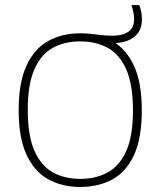

<svg xmlns="http://www.w3.org/2000/svg" viewBox="-20 -734 636 761"><path d="M298 7Q225.5 7 170.5 -23.8Q115.5 -54.5 84.8 -121.5Q54 -188.5 54 -297Q54 -406.5 85 -473.8Q116 -541 171 -571.5Q226 -602 298 -602Q320 -602 340 -599.8Q360 -597.5 381.2 -595Q402.5 -592.5 427 -592.5Q466 -592.5 488.8 -608.2Q511.5 -624 511.5 -657Q511.5 -673.5 508.5 -686.8Q505.5 -700 501 -714H532Q537 -700 539.8 -687Q542.5 -674 542.5 -656Q542.5 -612 511.8 -587.5Q481 -563 426.5 -563V-570.5Q480.5 -539.5 511.2 -473Q542 -406.5 542 -297Q542 -187 511.5 -120.2Q481 -53.5 426 -23.2Q371 7 298 7ZM298 -25Q360.5 -25 407.5 -51Q454.5 -77 480.8 -136.2Q507 -195.5 507 -296Q507 -398 480.8 -458Q454.5 -518 407.5 -544Q360.5 -570 298 -570Q236 -570 189.2 -544.2Q142.5 -518.5 116.2 -459Q90 -399.5 90 -299Q90 -197 116.2 -137Q142.5 -77 189.2 -51Q236 -25 298 -25Z"/></svg>

Font: Encode Sans SC Condensed Thin Thin
Style: Regular
Weight: 250
Version: Version 3.002